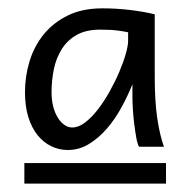

<svg xmlns="http://www.w3.org/2000/svg" viewBox="-20 -682 435 458"><path d="M219.2 -611.3Q185.5 -611.3 163.3 -598.9Q141.1 -586.4 127.7 -565.4Q114.3 -544.4 108.6 -517.6Q103 -490.7 103 -461.9Q103 -443.4 106.9 -428Q110.8 -412.6 117.7 -401.6Q124.5 -390.6 133.3 -384.3Q142.1 -377.9 152.3 -377.9Q167.5 -377.9 183.3 -390.1Q199.2 -402.3 213.9 -421.4Q228.5 -440.4 241.7 -464.1Q254.9 -487.8 264.6 -510.7Q274.4 -533.7 280 -553.5Q285.6 -573.2 285.6 -584.5V-605Q277.3 -606.9 261.2 -609.1Q245.1 -611.3 219.2 -611.3ZM295.9 -481Q285.2 -454.1 270 -426.3Q254.9 -398.4 235.4 -375.7Q215.8 -353 192.4 -338.6Q168.9 -324.2 142.1 -324.2Q120.6 -324.2 102.1 -333.3Q83.5 -342.3 69.6 -359.6Q55.7 -377 47.6 -402.6Q39.6 -428.2 39.6 -461.9Q39.6 -500 50.5 -535.9Q61.5 -571.8 84.2 -599.9Q106.9 -627.9 141.6 -645Q176.3 -662.1 224.1 -662.1Q257.8 -662.1 290.3 -658.2Q322.8 -654.3 349.1 -647.9V-500Q349.1 -439.9 355.2 -399.4Q361.3 -358.9 371.1 -332H311.5Q307.6 -339.4 304.9 -354.7Q302.2 -370.1 300 -387.7Q297.9 -405.3 296.9 -422.1Q295.9 -439 295.9 -449.2ZM38.1 -293H376V-244.1H38.1Z"/></svg>

Font: Andika Am
Style: Regular
Weight: 400
Designer: Victor Gaultney, Annie Olsen, Julie Remington, Don Collingsworth, Eric Hays, Becca Hirsbrunner
Foundry: SIL International
Version: Version 5.000